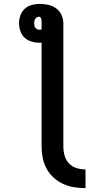

<svg xmlns="http://www.w3.org/2000/svg" viewBox="-20 -755 540 988"><path d="M420 213Q391 213 361.5 208.5Q332 204 305 191.5Q278 179 256 159Q234 139 220 113.5Q206 88 200 58.5Q194 29 194 0V-536Q192 -535 189 -535Q186 -535 183 -535Q163 -535 142.5 -541Q122 -547 107 -560.5Q92 -574 85 -594.5Q78 -615 78 -635Q78 -656 85 -676Q92 -696 107.5 -710Q123 -724 143.5 -729.5Q164 -735 185 -735Q207 -735 229 -730Q251 -725 269 -712Q287 -699 296.5 -678Q306 -657 306 -635V0Q306 23 312.5 46Q319 69 335 86Q351 103 374 110Q397 117 420 117ZM183 -602Q186 -602 189 -602.5Q192 -603 194 -604V-635Q194 -640 194 -645Q194 -650 193 -655Q192 -660 189 -664.5Q186 -669 181 -669Q175 -669 170 -666Q165 -663 161.5 -658Q158 -653 157 -647Q156 -641 156 -635Q156 -629 157 -623Q158 -617 162 -612Q166 -607 171.5 -604.5Q177 -602 183 -602Z"/></svg>

Font: Iosevka SS08 Regular
Style: Bold
Weight: 700
Monospace: yes
Designer: Belleve Invis
Foundry: Belleve Invis
Version: Version 16.3.4; ttfautohint (v1.8.4)